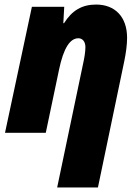

<svg xmlns="http://www.w3.org/2000/svg" viewBox="-20 -583 614 843"><path d="M345 -304 231 240H410L526 -316C533 -351 538 -386 538 -417C538 -510 484 -563 402 -563C340 -563 296 -537 261 -481H258L262 -553H120L2 0H181L239 -276C259 -373 288 -415 324 -415C341 -415 355 -402 355 -376C355 -355 350 -326 345 -304Z"/></svg>

Font: Noto Sans SemiCondensed Black
Style: Italic
Weight: 900
Width: 4
Italic angle: -12°
Designer: Monotype Design Team
Foundry: Monotype Imaging Inc.
Version: Version 2.013